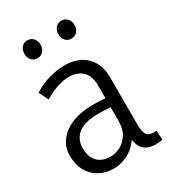

<svg xmlns="http://www.w3.org/2000/svg" viewBox="-194 -884 881 992"><g transform="rotate(-30 246.5 -388.0)"><path d="M338 -115 360 -110Q345 -70 317.5 -43Q290 -16 256.5 -2.5Q223 11 190 11Q142 11 104.5 -9Q67 -29 45 -67.5Q23 -106 23 -161Q23 -235 86 -282Q149 -329 260 -329Q287 -329 312 -327.5Q337 -326 360 -321V-268Q335 -272 312.5 -273.5Q290 -275 261 -275Q201 -275 166 -260Q131 -245 115.5 -219Q100 -193 100 -161Q100 -107 128 -79Q156 -51 206 -51Q233 -51 262 -65.5Q291 -80 311 -111Q331 -142 331 -191V-401Q331 -461 300.5 -488.5Q270 -516 222 -516Q188 -516 150 -503Q112 -490 74 -467L46 -523Q89 -551 139 -565Q189 -579 233 -579Q282 -579 321 -560Q360 -541 383 -502.5Q406 -464 406 -405V-127Q406 -86 416.5 -67Q427 -48 459 -48Q463 -48 467 -48Q471 -48 476 -49L479 7Q469 9 459 10Q449 11 440 11Q386 11 362 -19.5Q338 -50 338 -115ZM131 -680Q110 -680 96.5 -694.5Q83 -709 83 -733Q83 -758 96.5 -772.5Q110 -787 131 -787Q151 -787 165 -772.5Q179 -758 179 -733Q179 -709 165 -694.5Q151 -680 131 -680ZM333 -680Q313 -680 299.5 -694.5Q286 -709 286 -733Q286 -758 299.5 -772.5Q313 -787 333 -787Q354 -787 368 -772.5Q382 -758 382 -733Q382 -709 368 -694.5Q354 -680 333 -680Z"/></g></svg>

Font: Yaldevi ExtraLight
Style: Regular
Weight: 400
Version: Version 1.100